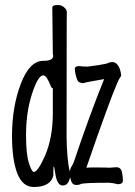

<svg xmlns="http://www.w3.org/2000/svg" viewBox="-20 -729 540 767"><path d="M259 -44Q261 -57 267 -66Q272 -74 276 -85Q338 -270 396 -413Q325 -401 313 -397Q294 -397 289 -409Q284 -421 281.5 -433.5Q279 -446 279 -454Q279 -465 297 -465Q310 -463 331 -463Q335 -463 371 -468.5Q407 -474 412.5 -477.5Q418 -481 432 -481Q453 -477 461 -445Q464 -434 464 -428Q464 -425 459 -418Q446 -403 366 -177Q344 -115 325 -59Q331 -60 356 -60Q407 -60 418 -59Q425 -59 444 -61Q463 -61 467 -42Q471 -23 471 -9Q471 7 451 7Q432 2 416 1Q316 1 303 6Q296 10 285 10Q269 10 264 -7L260 -21Q259 -15 255 -6Q248 12 230 12Q207 12 200 -41Q193 -94 193 -27Q181 18 115 18Q70 18 49 -36.5Q28 -91 28 -186Q28 -302 63 -394Q98 -486 153 -486Q200 -486 191 -514Q191 -555 189 -699Q189 -709 211 -709Q226 -709 236.5 -699.5Q247 -690 247 -681Q247 -669 246.5 -643.5Q246 -618 246 -185Q246 -141 250 -100Q253 -65 259 -44ZM115 -42Q131 -42 160 -107Q191 -180 191 -276V-376Q191 -377 188.5 -377Q186 -377 182 -387Q166 -428 153 -428Q132 -428 108 -354.5Q84 -281 84 -189Q84 -113 95.5 -77.5Q107 -42 115 -42Z"/></svg>

Font: Moon Stars Kai T HW
Style: Regular
Weight: 400
Designer: GuiWonder
Version: Version 1.101